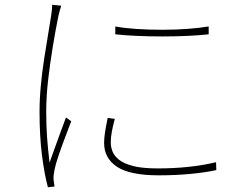

<svg xmlns="http://www.w3.org/2000/svg" viewBox="-20 -762 1040 806"><path d="M464 -651Q500 -644 552 -640.5Q604 -637 661 -637Q718 -637 770 -641Q822 -645 856 -651V-618Q822 -614 770 -611.5Q718 -609 661 -609Q604 -609 551.5 -611.5Q499 -614 464 -618ZM462 -263Q454 -234 449.5 -209.5Q445 -185 445 -164Q445 -146 452 -127Q459 -108 479.5 -91.5Q500 -75 539 -65Q578 -55 642 -55Q710 -55 771 -61.5Q832 -68 887 -81L888 -48Q843 -38 780.5 -32Q718 -26 647 -26Q525 -26 471 -62Q417 -98 417 -162Q417 -182 421 -207.5Q425 -233 432 -267ZM237 -738Q234 -728 231 -718Q228 -708 225 -694Q213 -635 201.5 -565.5Q190 -496 182 -426Q174 -356 174 -293Q174 -235 177.5 -186.5Q181 -138 188 -79Q198 -107 210.5 -142Q223 -177 235.5 -211Q248 -245 257 -269L279 -253Q268 -224 253 -184.5Q238 -145 225.5 -108Q213 -71 209 -50Q207 -40 205.5 -28.5Q204 -17 205 -7Q206 0 207 8Q208 16 209 21L181 24Q166 -32 156 -112Q146 -192 146 -293Q146 -347 151.5 -404Q157 -461 165.5 -516Q174 -571 182 -618Q190 -665 195 -698Q197 -712 198 -722.5Q199 -733 199 -742Z"/></svg>

Font: Source Han Sans SC ExtraLight
Style: Regular
Weight: 250
Designer: Ryoko NISHIZUKA 西塚涼子 (kana, bopomofo & ideographs); Paul D. Hunt (Latin, Greek & Cyrillic); Sandoll Communications 산돌커뮤니
Foundry: Adobe
Version: Version 2.004;hotconv 1.0.118;makeotfexe 2.5.65603